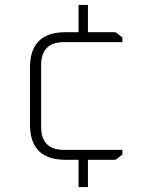

<svg xmlns="http://www.w3.org/2000/svg" viewBox="-20 -645 618 775"><path d="M101 -143V-372Q101 -515 244 -515H297V-625H335V-515H446L474 -494V-475H239Q146 -475 146 -382V-133Q146 -40 239 -40H474V-21L446 0H335V110H297V0H244Q101 0 101 -143Z"/></svg>

Font: Oxanium ExtraLight ExtraLight
Style: Regular
Weight: 250
Version: Version 2.000